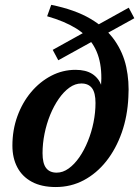

<svg xmlns="http://www.w3.org/2000/svg" viewBox="-20 -742 563 774"><path d="M399 -324.5 377 -318.5Q392 -397.5 387.5 -456Q383 -514.5 358.2 -556.5Q333.5 -598.5 286.8 -627.5Q240 -656.5 170 -676.5L186.5 -722.5Q282.5 -703 344.8 -666.2Q407 -629.5 441.8 -579.8Q476.5 -530 489 -471.8Q501.5 -413.5 497.5 -350.5Q494 -273.5 470.8 -207.5Q447.5 -141.5 408.5 -92.2Q369.5 -43 317.8 -15.5Q266 12 205 12Q147.5 12 108.5 -9Q69.5 -30 49.8 -67.5Q30 -105 30 -155Q30 -218 50 -273.2Q70 -328.5 105.2 -370.5Q140.5 -412.5 186.5 -436.5Q232.5 -460.5 284.5 -460.5Q326 -460.5 351.8 -444Q377.5 -427.5 389 -397Q400.5 -366.5 399 -324.5ZM208.5 -46Q233.5 -46 256.8 -62.8Q280 -79.5 299.8 -108Q319.5 -136.5 334.2 -172.8Q349 -209 357 -248.8Q365 -288.5 365 -327Q365 -368 350.8 -386.8Q336.5 -405.5 308 -405.5Q283 -405.5 259.8 -388.8Q236.5 -372 216.8 -343.5Q197 -315 182.2 -278.8Q167.5 -242.5 159.5 -202.8Q151.5 -163 151.5 -124.5Q151.5 -83.5 165.8 -64.8Q180 -46 208.5 -46ZM215 -499 192.5 -541 499 -711 521.5 -668.5Z"/></svg>

Font: Newsreader SemiBold
Style: Italic
Weight: 600
Italic angle: -17°
Designer: Hugues Gentile
Foundry: Production Type
Version: Version 1.003